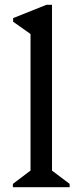

<svg xmlns="http://www.w3.org/2000/svg" viewBox="-20 -785 334 805"><path d="M34 0V-14L124 -82L108 -54V-675L151 -612L35 -694V-709L175 -765H198V-52L183 -81L272 -14V0Z"/></svg>

Font: Platypi Light Light
Style: Regular
Weight: 300
Version: Version 1.200